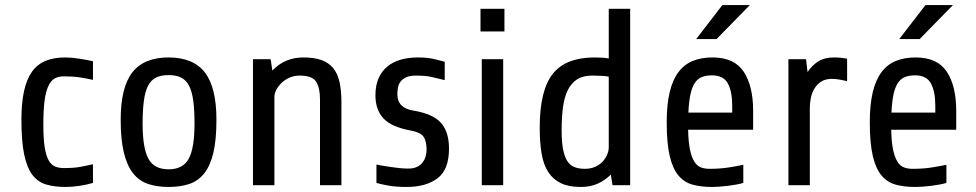

<svg xmlns="http://www.w3.org/2000/svg" viewBox="-20 -735 3875 762"><path d="M349 -9Q325 -2 296 2.5Q267 7 240 7Q197 7 164 -2.5Q131 -12 109 -40.5Q87 -69 76 -121.5Q65 -174 65 -260Q65 -327 75.5 -374Q86 -421 107 -450.5Q128 -480 161 -493.5Q194 -507 239 -507Q264 -507 295.5 -502Q327 -497 349 -492V-418Q321 -424 296 -428Q271 -432 233 -432Q211 -432 196 -423Q181 -414 171 -391.5Q161 -369 156.5 -332.5Q152 -296 152 -240Q152 -184 157.5 -150Q163 -116 173.5 -98Q184 -80 199 -74Q214 -68 233 -68Q274 -68 300.5 -73Q327 -78 349 -83Z M839 -260Q839 -181 827 -129.5Q815 -78 791 -47.5Q767 -17 731.5 -5Q696 7 649 7Q603 7 567.5 -5Q532 -17 508 -47.5Q484 -78 471.5 -129.5Q459 -181 459 -260Q459 -388 505 -447.5Q551 -507 649 -507Q747 -507 793 -447.5Q839 -388 839 -260ZM752 -245Q752 -298 747 -335Q742 -372 730.5 -394.5Q719 -417 699 -427Q679 -437 649 -437Q619 -437 599 -427Q579 -417 567.5 -394.5Q556 -372 551 -335Q546 -298 546 -245Q546 -147 569 -105Q592 -63 649 -63Q706 -63 729 -105Q752 -147 752 -245Z M984 0V-500H1054L1061 -455Q1110 -507 1184 -507Q1227 -507 1256 -496.5Q1285 -486 1302.5 -464.5Q1320 -443 1327.5 -409.5Q1335 -376 1335 -330V0H1250V-340Q1250 -387 1234.5 -411Q1219 -435 1169 -435Q1148 -435 1129.5 -427Q1111 -419 1097.5 -406Q1084 -393 1076.5 -378.5Q1069 -364 1069 -350V0Z M1762 -145Q1762 -62 1716.5 -27.5Q1671 7 1594 7Q1551 7 1521 1.5Q1491 -4 1474 -9V-82Q1483 -80 1497.5 -77.5Q1512 -75 1529 -72.5Q1546 -70 1564.5 -68Q1583 -66 1601 -66Q1621 -66 1634.5 -72.5Q1648 -79 1656.5 -89.5Q1665 -100 1669 -113.5Q1673 -127 1673 -140Q1673 -176 1660.5 -193Q1648 -210 1610 -217Q1533 -231 1501.5 -265.5Q1470 -300 1470 -356Q1470 -397 1483 -425.5Q1496 -454 1518.5 -472Q1541 -490 1571.5 -498.5Q1602 -507 1638 -507Q1677 -507 1703.5 -500.5Q1730 -494 1745 -490V-417Q1719 -423 1695 -429Q1671 -435 1630 -435Q1607 -435 1592.5 -428.5Q1578 -422 1570 -411.5Q1562 -401 1559.5 -388Q1557 -375 1557 -361Q1557 -306 1621 -296Q1699 -283 1730.5 -247Q1762 -211 1762 -145Z M1887 -610V-700H1982V-610ZM1892 0V-500H1977V0Z M2411 0 2404 -42Q2381 -19 2352 -6Q2323 7 2285 7Q2237 7 2206 -8Q2175 -23 2156 -52Q2137 -81 2129.5 -125.5Q2122 -170 2122 -228Q2122 -376 2173.5 -441.5Q2225 -507 2340 -507Q2357 -507 2371 -506Q2385 -505 2396 -503V-700H2481V0ZM2301 -65Q2324 -65 2342 -73Q2360 -81 2372 -94Q2384 -107 2390 -122Q2396 -137 2396 -150V-431Q2385 -433 2369 -434Q2353 -435 2330 -435Q2294 -435 2271 -420.5Q2248 -406 2234 -378.5Q2220 -351 2214.5 -310.5Q2209 -270 2209 -218Q2209 -173 2214.5 -143.5Q2220 -114 2231 -96.5Q2242 -79 2259.5 -72Q2277 -65 2301 -65Z M2711 -220Q2712 -171 2718.5 -140.5Q2725 -110 2736 -93Q2747 -76 2762 -70.5Q2777 -65 2796 -65Q2838 -65 2872.5 -70.5Q2907 -76 2930 -81V-9Q2906 -2 2869.5 2.5Q2833 7 2806 7Q2763 7 2729.5 -2Q2696 -11 2673 -38Q2650 -65 2638 -115.5Q2626 -166 2626 -250Q2626 -319 2637.5 -368Q2649 -417 2672 -448Q2695 -479 2729 -493Q2763 -507 2808 -507Q2894 -507 2931.5 -450.5Q2969 -394 2969 -295V-220ZM2806 -436Q2782 -436 2765 -429Q2748 -422 2737 -405Q2726 -388 2720 -359.5Q2714 -331 2712 -288H2886V-315Q2886 -372 2868.5 -404Q2851 -436 2806 -436ZM2743 -580 2847 -715H2956L2824 -580Z M3109 0V-500H3179L3185 -449Q3202 -475 3227 -491Q3252 -507 3289 -507Q3307 -507 3320 -505.5Q3333 -504 3342 -502V-413Q3329 -416 3312.5 -419Q3296 -422 3282 -422Q3257 -422 3240.5 -412Q3224 -402 3213.5 -385.5Q3203 -369 3198.5 -348.5Q3194 -328 3194 -308V0Z M3517 -220Q3518 -171 3524.5 -140.5Q3531 -110 3542 -93Q3553 -76 3568 -70.5Q3583 -65 3602 -65Q3644 -65 3678.5 -70.5Q3713 -76 3736 -81V-9Q3712 -2 3675.5 2.5Q3639 7 3612 7Q3569 7 3535.5 -2Q3502 -11 3479 -38Q3456 -65 3444 -115.5Q3432 -166 3432 -250Q3432 -319 3443.5 -368Q3455 -417 3478 -448Q3501 -479 3535 -493Q3569 -507 3614 -507Q3700 -507 3737.5 -450.5Q3775 -394 3775 -295V-220ZM3612 -436Q3588 -436 3571 -429Q3554 -422 3543 -405Q3532 -388 3526 -359.5Q3520 -331 3518 -288H3692V-315Q3692 -372 3674.5 -404Q3657 -436 3612 -436ZM3549 -580 3653 -715H3762L3630 -580Z"/></svg>

Font: Share
Style: Regular
Weight: 400
Designer: Ralph du Carrois
Version: Version 1.002